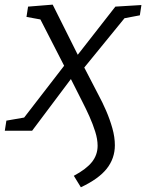

<svg xmlns="http://www.w3.org/2000/svg" viewBox="-49 -553 618 812"><path d="M-28.7 0 -22 -42.8 70 -58.8 45.6 -46.1 227.5 -281.7 252 -285.7 438.9 -525 549.1 -531.7 542.4 -488.2 459.7 -472.5 485.1 -485.2 304.9 -264.3 282.1 -260.3 86.8 0ZM293 239 263.2 190.5Q316.2 162.1 340 132Q363.8 101.8 363.8 63.5Q363.8 35.8 353.8 4Q343.8 -27.8 329.4 -60.1Q314.9 -92.4 300.5 -120.3L234.2 -251.6L114.6 -484.9L130.3 -469.2L63 -481.5L69.7 -525L173.8 -533.4L292.8 -295.5L367.5 -151.5Q383.8 -121.5 399.7 -85Q415.5 -48.5 426.2 -10.7Q436.8 27.1 436.8 61.1Q436.8 116.8 402.6 160.2Q368.4 203.6 293 239Z"/></svg>

Font: Bitter Thin
Style: Italic
Weight: 100
Italic angle: -9°
Designer: Sol Matas, and Bitter project Authors
Foundry: Sol Matas
Version: Version 2.002